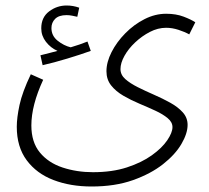

<svg xmlns="http://www.w3.org/2000/svg" viewBox="-20 -447 761 698"><path d="M41 14Q41 -19 51 -65.5Q61 -112 92 -177L137 -157Q94 -64 94 9Q94 70 125 107.5Q156 145 207.5 162Q259 179 318 179Q388 179 441.5 161.5Q495 144 532 117.5Q569 91 588 63Q607 35 607 15Q607 -3 589.5 -17.5Q572 -32 545 -44.5Q518 -57 487 -70Q456 -83 428.5 -99Q401 -115 384 -136.5Q367 -158 367 -188Q367 -221 385.5 -257.5Q404 -294 435.5 -326Q467 -358 505.5 -377.5Q544 -397 584 -397Q620 -397 647.5 -386.5Q675 -376 690 -366L668 -322Q652 -331 629 -338.5Q606 -346 584 -346Q554 -346 525 -331Q496 -316 471.5 -293Q447 -270 432.5 -244Q418 -218 418 -196Q418 -175 435.5 -159.5Q453 -144 481 -130Q509 -116 540 -102.5Q571 -89 599 -73.5Q627 -58 644.5 -38.5Q662 -19 662 7Q662 38 639.5 76.5Q617 115 572.5 150Q528 185 463 208Q398 231 313 231Q236 231 174.5 207.5Q113 184 77 135.5Q41 87 41 14ZM135 -210 127 -246Q146 -251 160.5 -254.5Q175 -258 189 -262Q164 -273 147 -295Q130 -317 130 -344Q130 -384 158.5 -405.5Q187 -427 222 -427Q246 -427 268 -419L261 -386Q252 -388 242 -390Q232 -392 222 -392Q194 -392 180.5 -378.5Q167 -365 167 -345Q167 -317 189.5 -299Q212 -281 237 -275Q271 -285 298 -296L310 -262Q274 -249 224.5 -234Q175 -219 135 -210Z"/></svg>

Font: Noto Sans Arabic SemCond Light
Style: Regular
Weight: 300
Width: 4
Designer: Monotype Design Team, Nadine Chahine, Nizar Qandah and Khaled Hosny
Foundry: Monotype Imaging Inc.
Version: Version 2.012; ttfautohint (v1.8.4.7-5d5b)